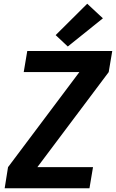

<svg xmlns="http://www.w3.org/2000/svg" viewBox="-20 -1008 621 1028"><path d="M5 0H459L478 -113H180L562 -622L581 -735H126L107 -622H405L23 -113ZM343 -759 531 -910 447 -988 278 -820Z"/></svg>

Font: Iosevka Sparkle XBdObl
Style: Regular
Weight: 800
Italic angle: -9°
Designer: Belleve Invis
Foundry: Belleve Invis
Version: Version 4.5.0; ttfautohint (v1.8.3)